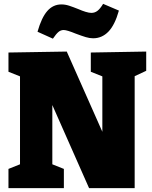

<svg xmlns="http://www.w3.org/2000/svg" viewBox="-20 -978 792 998"><path d="M452 -705 740 -710V-610L680 -582V0H443L252 -432V-124L312 -100V0H24V-100L84 -124V-581L24 -605V-705L327 -710L512 -293V-581L452 -605ZM175 -813Q196 -887 226 -921Q256 -955 299 -955Q319 -955 339 -948.5Q359 -942 389 -930Q407 -922 425 -916.5Q443 -911 455 -911Q473 -911 487 -922Q501 -933 516 -958L598 -923Q577 -848 543.5 -813.5Q510 -779 464 -779Q446 -779 426 -785Q406 -791 374 -803Q328 -822 311 -822Q296 -822 284 -812Q272 -802 255 -777Z"/></svg>

Font: Bitter Pro Black
Style: Regular
Weight: 900
Designer: Sol Matas, and Bitter project Authors
Foundry: Sol Matas
Version: Version 1.010